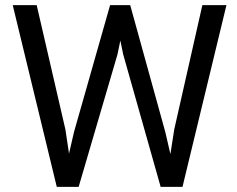

<svg xmlns="http://www.w3.org/2000/svg" viewBox="-20 -731 927 751"><path d="M250 -130.4 235.8 -224.6 123.5 -710.9H29.8L202.1 0H287.6L439.5 -518.1L450.7 -572.3L461.9 -518.1L608.4 0H693.8L865.7 -710.9H771.5L661.6 -225.1L646.5 -128.4L626.5 -214.8L489.3 -710.9H410.6L269.5 -214.8Z"/></svg>

Font: Vazirmatn
Style: Regular
Weight: 400
Designer: Saber Rastikerdar
Foundry: Saber Rastikerdar
Version: Version 33.003